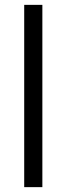

<svg xmlns="http://www.w3.org/2000/svg" viewBox="-20 -770 274 790"><path d="M154.3 -750V0H79.6V-750Z"/></svg>

Font: Vazirmatn RD Light
Style: Regular
Weight: 300
Designer: Saber Rastikerdar
Foundry: Saber Rastikerdar
Version: Version 32.102